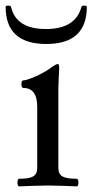

<svg xmlns="http://www.w3.org/2000/svg" viewBox="-24 -658 328 681"><path d="M45 3Q40 3 38.5 -3.5Q37 -10 38.5 -17Q40 -24 45 -24Q80 -24 94 -32.5Q108 -41 108 -62V-279Q108 -346 59 -346Q52 -346 52 -359.5Q52 -373 59 -373Q67 -373 85.5 -380Q104 -387 124 -397.5Q144 -408 157 -418Q175 -431 181 -431Q186 -431 186 -417Q185 -391 184 -375Q183 -359 183 -342V-62Q183 -41 197 -32.5Q211 -24 247 -24Q252 -24 253.5 -17Q255 -10 253.5 -3.5Q252 3 247 3Q222 2 196.5 1Q171 0 147 0Q121 0 95.5 1Q70 2 45 3ZM140 -502Q-4 -502 -4 -634Q-4 -638 5 -638Q14 -638 15 -634Q33 -555 139 -555Q244 -555 265 -634Q265 -638 274.5 -638Q284 -638 284 -634Q284 -502 140 -502Z"/></svg>

Font: Junicode SmExp
Style: Regular
Weight: 400
Width: 6
Designer: Peter S. Baker
Version: Version 2.205; ttfautohint (v1.8.4)